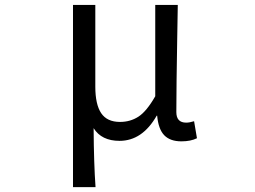

<svg xmlns="http://www.w3.org/2000/svg" viewBox="-20 -563 1040 782"><path d="M277.3 199.2V-543H368.2V-210Q368.2 -137.7 392.1 -102.1Q416 -66.4 468.8 -66.4Q510.7 -66.4 543.9 -87.9Q577.1 -109.4 612.3 -170.9V-543H704.1Q703.1 -493.2 701.7 -401.4Q700.2 -309.6 699.2 -236.8Q698.2 -164.1 698.2 -106.4Q698.2 -63.5 738.3 -63.5Q752 -63.5 770.5 -69.3L782.2 0Q756.8 12.7 718.8 12.7Q672.9 12.7 648.9 -12.2Q625 -37.1 620.1 -91.8H618.2Q559.6 10.7 466.8 10.7Q393.6 10.7 361.3 -41Q362.3 105.5 369.1 199.2Z"/></svg>

Font: Gen Shin Gothic Monospace Regular
Style: Regular
Weight: 400
Designer: [Source Han Sans]
Ryoko NISHIZUKA  (kana & ideographs); Paul D. Hunt (Latin, Greek & Cyrillic); Wenlong ZHANG  (bopomofo
Version: Version 1.002.20150607